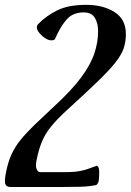

<svg xmlns="http://www.w3.org/2000/svg" viewBox="-21 -751 531 779"><path d="M21.5 7.8Q6.8 7.8 1.2 -2.7Q-4.4 -13.2 3.4 -51.8Q11.2 -92.3 25.1 -123.3Q39.1 -154.3 62 -182.9Q85 -211.4 119.1 -244.4Q153.3 -277.3 201.7 -322.3Q270.5 -385.7 308.6 -437.3Q346.7 -488.8 361.8 -534.2Q377 -579.6 377 -624.5Q377 -657.7 363.5 -679.2Q350.1 -700.7 318.4 -700.7Q274.4 -700.7 249 -671.6Q223.6 -642.6 202.6 -593.8Q199.2 -585.9 183.1 -587.6Q167 -589.4 147.5 -607.9Q128.9 -626 128.7 -637.2Q128.4 -648.4 133.8 -653.3Q164.6 -685.5 210.2 -708.5Q255.9 -731.4 329.1 -731.4Q396.5 -731.4 443.1 -702.4Q489.7 -673.3 489.7 -612.8Q489.7 -581.1 480.5 -554.2Q471.2 -527.3 445.8 -495.6Q420.4 -463.9 373 -418.2Q325.7 -372.6 250 -303.7Q210 -267.1 185.8 -237.1Q161.6 -207 148.4 -174.6Q135.3 -142.1 127 -99.1Q122.6 -76.7 127.7 -64.7Q132.8 -52.7 141.6 -52.7H245.1Q281.2 -52.7 303.7 -57.1Q326.2 -61.5 341.6 -67.6Q356.9 -73.7 371.1 -78.6Q374.5 -79.6 378.4 -72.3Q382.3 -64.9 381.3 -41.5Q380.9 -16.6 376.7 -8.8Q372.6 -1 368.2 0Q338.4 5.9 304 6.8Q269.5 7.8 218.3 7.8Z"/></svg>

Font: Dai Banna SIL SemiBold
Style: Italic
Weight: 600
Italic angle: -11°
Designer: Victor Gaultney
Foundry: SIL International
Version: Version 4.000